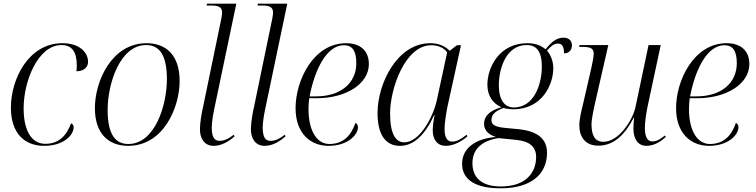

<svg xmlns="http://www.w3.org/2000/svg" viewBox="-20 -780 4093 1040"><path d="M219 10C324 10 379 -47 379 -92C379 -101 373 -109 365 -112C341 -47 300 -1 226 -1C152 -1 108 -70 108 -193C108 -343 187 -536 313 -536C369 -536 396 -500 396 -425C396 -414 395 -402 394 -394C433 -394 457 -415 457 -445C457 -495 412 -546 318 -546C134 -546 39 -351 39 -197C39 -58 113 10 219 10Z M674 10C867 10 953 -200 953 -341C953 -487 874 -546 774 -546C584 -546 494 -339 494 -194C494 -56 568 10 674 10ZM675 0C607 0 563 -49 563 -184C563 -329 631 -536 771 -536C844 -536 884 -482 884 -351C884 -209 819 0 675 0Z M1138 10C1182 10 1222 -16 1251 -42L1246 -50C1221 -30 1196 -17 1169 -17C1137 -17 1127 -45 1127 -90C1127 -117 1135 -164 1140 -187L1260 -760H1101L1099 -750H1126C1160 -750 1183 -743 1183 -713C1183 -707 1182 -694 1179 -680L1081 -206C1073 -173 1063 -116 1063 -80C1063 -31 1086 10 1138 10Z M1414 10C1458 10 1498 -16 1527 -42L1522 -50C1497 -30 1472 -17 1445 -17C1413 -17 1403 -45 1403 -90C1403 -117 1411 -164 1416 -187L1536 -760H1377L1375 -750H1402C1436 -750 1459 -743 1459 -713C1459 -707 1458 -694 1455 -680L1357 -206C1349 -173 1339 -116 1339 -80C1339 -31 1362 10 1414 10Z M1760 10C1864 10 1919 -50 1919 -91C1919 -103 1913 -111 1905 -114C1883 -49 1842 0 1764 0C1696 0 1651 -72 1651 -190C1651 -207 1653 -235 1655 -248H1696C1855 -248 1978 -326 1978 -433C1978 -504 1933 -546 1855 -546C1677 -546 1581 -344 1581 -194C1581 -59 1660 10 1760 10ZM1692 -258H1657C1684 -400 1748 -535 1843 -535C1888 -535 1910 -505 1910 -438C1910 -328 1823 -258 1692 -258Z M2147 10C2215 10 2279 -41 2331 -156H2334C2328 -126 2324 -97 2324 -74C2324 -22 2350 10 2395 10C2438 10 2484 -16 2512 -42L2507 -50C2477 -26 2455 -13 2429 -13C2400 -13 2388 -38 2388 -83C2388 -112 2398 -178 2405 -208L2477 -535H2455L2416 -505C2391 -529 2359 -546 2311 -546C2129 -546 2025 -324 2025 -168C2025 -58 2063 10 2147 10ZM2170 -9C2126 -9 2093 -49 2093 -166C2093 -299 2174 -535 2316 -535C2351 -535 2385 -522 2402 -496L2347 -241C2326 -142 2251 -9 2170 -9Z M2692 240C2866 240 2943 156 2943 48C2943 -29 2891 -69 2791 -80L2709 -88C2666 -93 2642 -102 2642 -129C2642 -159 2661 -178 2707 -195C2720 -191 2745 -188 2760 -188C2918 -188 2977 -324 2977 -410C2977 -452 2961 -485 2943 -506C2965 -531 2981 -544 3002 -544C3027 -544 3035 -524 3035 -491C3066 -491 3078 -513 3078 -535C3078 -559 3061 -576 3033 -576C2993 -576 2966 -551 2935 -513C2911 -534 2878 -546 2836 -546C2684 -546 2620 -414 2620 -321C2620 -261 2650 -219 2696 -199C2625 -180 2602 -144 2602 -110C2602 -81 2617 -54 2666 -38C2560 -30 2483 20 2483 107C2483 196 2559 240 2692 240ZM2763 -198C2715 -198 2682 -236 2682 -319C2682 -404 2719 -536 2833 -536C2884 -536 2915 -505 2915 -418C2915 -335 2879 -198 2763 -198ZM2693 230C2581 230 2539 175 2539 104C2539 28 2590 -18 2680 -32L2778 -22C2848 -15 2884 15 2884 70C2884 151 2833 230 2693 230Z M3482 10C3525 10 3563 -16 3587 -39L3581 -46C3558 -27 3539 -14 3513 -14C3485 -14 3473 -42 3473 -88C3473 -121 3482 -178 3489 -209L3559 -536H3493L3422 -199C3408 -134 3335 -12 3248 -12C3203 -12 3184 -46 3184 -107C3184 -136 3197 -195 3206 -234L3275 -536H3119L3117 -526H3131C3174 -526 3196 -521 3196 -489C3196 -476 3190 -441 3184 -416L3139 -220C3130 -183 3118 -135 3118 -102C3118 -43 3146 9 3221 9C3305 9 3365 -50 3413 -143H3415C3412 -117 3411 -97 3411 -84C3411 -29 3434 10 3482 10Z M3821 10C3925 10 3980 -50 3980 -91C3980 -103 3974 -111 3966 -114C3944 -49 3903 0 3825 0C3757 0 3712 -72 3712 -190C3712 -207 3714 -235 3716 -248H3757C3916 -248 4039 -326 4039 -433C4039 -504 3994 -546 3916 -546C3738 -546 3642 -344 3642 -194C3642 -59 3721 10 3821 10ZM3753 -258H3718C3745 -400 3809 -535 3904 -535C3949 -535 3971 -505 3971 -438C3971 -328 3884 -258 3753 -258Z"/></svg>

Font: Noto Serif Display Light
Style: Italic
Weight: 300
Italic angle: -12°
Designer: Monotype Design Team
Foundry: Monotype Imaging Inc.
Version: Version 2.009